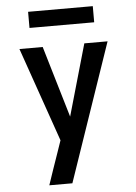

<svg xmlns="http://www.w3.org/2000/svg" viewBox="-61 -759 722 1020"><g transform="rotate(-5 300.0 -249.0)"><path d="M160 215Q174 173 188.5 131Q203 89 218 46L240 -18L65 -520H189L302 -139L411 -520H535L283 215ZM128 -627V-713H473V-627Z"/></g></svg>

Font: Iosevka Extended
Style: Bold
Weight: 700
Width: 7
Monospace: yes
Designer: Belleve Invis
Foundry: Belleve Invis
Version: Version 32.5.0; ttfautohint (v1.8.4)